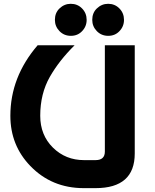

<svg xmlns="http://www.w3.org/2000/svg" viewBox="-20 -974 808 1004"><path d="M479.5 9.8H418Q250.5 9.8 138.7 -106Q34.2 -213.9 34.2 -368.7Q34.2 -571.3 176.8 -737.3H370.1Q289.1 -657.2 240.7 -572.3Q190.4 -483.9 190.4 -368.7Q190.4 -267.6 256.8 -202.1Q323.2 -136.7 419.4 -136.7H479.5Q528.3 -136.7 528.3 -181.2V-737.3H684.6V-171.4Q684.6 9.8 479.5 9.8ZM545.4 -954.1Q580.6 -954.1 604.5 -929.7Q628.4 -905.3 628.4 -870.1Q628.4 -835.4 604 -810.5Q581.1 -786.6 545.9 -786.6Q510.3 -786.6 486.3 -811.3Q462.4 -835.9 462.4 -870.1Q462.4 -906.7 486.3 -929.7Q511.7 -954.1 545.4 -954.1ZM350.1 -954.1Q385.3 -954.1 409.2 -929.7Q433.1 -905.3 433.1 -870.1Q433.1 -835.4 408.7 -810.5Q385.7 -786.6 350.6 -786.6Q314.9 -786.6 291 -811.3Q267.1 -835.9 267.1 -870.1Q267.1 -906.7 291 -929.7Q316.4 -954.1 350.1 -954.1Z"/></svg>

Font: Newest Shape
Style: Bold
Weight: 700
Designer: Wojciech Kalinowski "wmk69" (wmk69@o2.pl)
Foundry: Wojciech Kalinowski "wmk69" (wmk69@o2.pl)
Version: Version 1.0.0; 2022-02-24